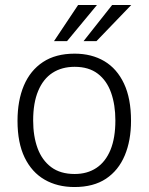

<svg xmlns="http://www.w3.org/2000/svg" viewBox="-20 -743 598 773"><path d="M280 10Q211 10 159.5 -19.8Q108 -49.5 79.2 -108.8Q50.5 -168 50.5 -256.5Q50.5 -338 76.2 -398.8Q102 -459.5 153 -493.2Q204 -527 280.5 -527Q349 -527 400 -496.8Q451 -466.5 479.2 -406.5Q507.5 -346.5 507.5 -256.5Q507.5 -177 482.2 -117Q457 -57 406.8 -23.5Q356.5 10 280 10ZM280.5 -42.5Q331.5 -42.5 368.2 -67Q405 -91.5 424.8 -139.5Q444.5 -187.5 444.5 -258Q444.5 -321 427.2 -369.8Q410 -418.5 373.8 -446.2Q337.5 -474 280.5 -474Q229 -474 191.5 -449.8Q154 -425.5 133.8 -377.2Q113.5 -329 113.5 -258Q113.5 -195 131.2 -146.5Q149 -98 186 -70.2Q223 -42.5 280.5 -42.5ZM294.5 -723 197.5 -577.5H250L370.5 -723ZM431.5 -723 316.5 -577.5H368.5L508.5 -723Z"/></svg>

Font: Public Sans Thin ExtraLight
Style: Regular
Weight: 250
Version: Version 1.007